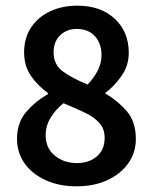

<svg xmlns="http://www.w3.org/2000/svg" viewBox="-20 -646 538 677"><path d="M249 11Q189 11 141.5 -10.5Q94 -32 67 -69.5Q40 -107 40 -157Q40 -214 73 -252Q106 -290 149 -314V-318Q114 -343 89.5 -378Q65 -413 65 -461Q65 -512 89.5 -549Q114 -586 156.5 -606Q199 -626 253 -626Q335 -626 384.5 -580Q434 -534 434 -460Q434 -414 408 -377.5Q382 -341 352 -319V-316Q395 -291 427 -254Q459 -217 459 -156Q459 -108 432.5 -70.5Q406 -33 359 -11Q312 11 249 11ZM289 -348Q312 -372 325 -398Q338 -424 338 -452Q338 -492 315 -518Q292 -544 250 -544Q216 -544 192.5 -522Q169 -500 169 -461Q169 -417 204 -392.5Q239 -368 289 -348ZM251 -71Q294 -71 321.5 -94.5Q349 -118 349 -160Q349 -192 330 -213Q311 -234 278 -249.5Q245 -265 204 -282Q177 -261 159 -232Q141 -203 141 -169Q141 -124 173 -97.5Q205 -71 251 -71Z"/></svg>

Font: Narnoor SemiBold
Style: Regular
Weight: 600
Designer: S. Sridhar Murthy
Foundry: SIL International
Version: Version 3.000